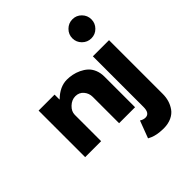

<svg xmlns="http://www.w3.org/2000/svg" viewBox="-283 -1025 1496 1496"><g transform="rotate(-45 465.0 -277.5)"><path d="M683 -799Q714 -830 757.5 -830Q801 -830 831.5 -799Q862 -768 862 -725Q862 -682 831.5 -651Q801 -620 757.5 -620Q714 -620 683 -651Q652 -682 652 -725Q652 -768 683 -799ZM666 -513V45Q666 115 618 115Q608 115 596.5 111.5Q585 108 579 104L572 100L518 243Q520 244 530.5 249Q541 254 546.5 256.5Q552 259 565.5 263Q579 267 590.5 269Q602 271 620 273Q638 275 658 275Q709 275 746.5 257.5Q784 240 804.5 210.5Q825 181 834.5 148.5Q844 116 844 79V-513ZM68 0V-513H244V-459H246Q316 -528 394 -528Q423 -528 453 -522Q483 -516 513 -502Q543 -488 566.5 -467Q590 -446 604 -412.5Q618 -379 618 -338V0H442V-290Q442 -330 416.5 -360Q391 -390 350 -390Q310 -390 277 -359Q244 -328 244 -290V0Z"/></g></svg>

Font: Hussar
Style: BoldWeb
Weight: 700
Foundry: Cannot Into Space Fonts
Version: Version 2.00